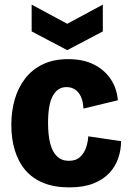

<svg xmlns="http://www.w3.org/2000/svg" viewBox="-20 -798 555 831"><path d="M280 13Q215 13 167.5 -6.5Q120 -26 89.5 -62Q59 -98 44 -148Q29 -198 29 -257Q29 -317 44 -368.5Q59 -420 89.5 -459Q120 -498 166 -520Q212 -542 275 -542Q341 -542 387 -518.5Q433 -495 459.5 -455Q486 -415 490 -364L341 -328Q340 -358 330.5 -379Q321 -400 305 -410.5Q289 -421 268 -421Q248 -421 233.5 -411.5Q219 -402 208.5 -383Q198 -364 193 -335Q188 -306 188 -266Q188 -213 197.5 -176.5Q207 -140 227 -121Q247 -102 278 -102Q309 -102 327 -119Q345 -136 353 -160.5Q361 -185 362 -208L504 -187Q504 -150 492 -114Q480 -78 453.5 -49.5Q427 -21 384.5 -4Q342 13 280 13ZM117 -778 271 -695 425 -778V-662L271 -581L117 -662Z"/></svg>

Font: Bricolage Grotesque SemiCondensed ExtraBold
Style: Regular
Weight: 800
Width: 4
Designer: Mathieu Triay
Foundry: Atelier Triay
Version: Version 1.001;gftools[0.9.33.dev8+g029e19f]